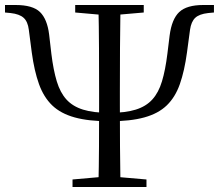

<svg xmlns="http://www.w3.org/2000/svg" viewBox="-26 -748 876 768"><path d="M412 -262.9Q328.3 -262.9 272.5 -278.4Q216.8 -293.8 182.7 -326.6Q148.7 -359.4 129.9 -411.8Q111.1 -464.3 101.1 -538L89.3 -628.8Q85.3 -661.4 68.7 -676.6Q52.1 -691.8 16.7 -695.8L-6 -698V-728H36.3Q104.9 -728 133.9 -699.9Q162.9 -671.7 170.5 -610.1L179.5 -532.6Q187.5 -467.7 201.1 -422.7Q214.7 -377.7 239.7 -350.1Q264.8 -322.4 306.2 -309.5Q347.6 -296.6 412 -296.6Q475.5 -296.6 516.9 -309.5Q558.3 -322.4 583.3 -350.1Q608.4 -377.7 621.9 -422.7Q635.5 -467.7 643.5 -532.6L652.5 -605.9Q661.1 -671.7 691 -699.9Q721 -728 787.2 -728H829.8V-698L806.4 -695.8Q770.9 -691.8 754.8 -676.6Q738.7 -661.4 734.1 -628.8L721.9 -538Q711.9 -464.3 693.5 -411.8Q675.1 -359.4 641.2 -326.6Q607.3 -293.8 551.5 -278.4Q495.7 -262.9 412 -262.9ZM367.6 0Q369.6 -83.6 370 -161.7Q370.4 -239.8 370.4 -325.7V-379.9Q370.4 -464 370 -554.4Q369.6 -644.8 367.6 -728H455.9Q454.5 -645.2 454 -555.1Q453.5 -465 453.5 -379.9V-325.9Q453.5 -241.8 454 -162.9Q454.5 -84.1 455.9 0ZM264.1 0V-30.1L400.6 -42.1H421.3L559.9 -30.1V0ZM274.8 -698V-728H549V-698L421.3 -686.9H400.6Z"/></svg>

Font: Noto Serif SC
Style: Regular
Weight: 200
Designer: Ryoko NISHIZUKA 西塚涼子 (kana & ideographs); Frank Grießhammer (Latin, Greek & Cyrillic); Wenlong ZHANG 张文龙 (bopomofo); San
Foundry: Adobe
Version: Version 2.001;hotconv 1.1.0;makeotfexe 2.6.0